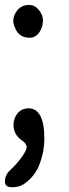

<svg xmlns="http://www.w3.org/2000/svg" viewBox="-20 -576 283 784"><path d="M0 166Q0 137.7 23.9 116.2Q47.9 94.7 68.4 65.9Q88.9 37.1 88.9 25.4Q88.9 10.7 70.3 -2Q35.2 -26.4 35.2 -65.4Q35.2 -91.8 50.8 -112.3Q67.4 -132.8 95.7 -133.8Q161.1 -133.8 161.1 -9.8Q161.1 42 142.1 93.3Q123 144.5 77.1 175.8Q58.6 188.5 29.3 188.5Q0 188.5 0 166ZM149.4 -460.9Q133.8 -421.9 100.6 -421.9Q55.7 -421.9 40 -465.8Q34.2 -479.5 34.2 -491.2Q34.2 -512.7 50.8 -534.2Q68.4 -554.7 94.7 -555.7H99.6Q123 -555.7 139.6 -534.2Q155.3 -513.7 155.3 -494.1Q155.3 -474.6 149.4 -460.9Z"/></svg>

Font: Semi-Sweet
Style: Book
Weight: 400
Designer: Walter E Stewart
Version: 0.5